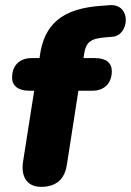

<svg xmlns="http://www.w3.org/2000/svg" viewBox="-20 -718 510 747"><path d="M140 9C198 9 231 -20 240 -76L285 -365H339C386 -365 415 -394 415 -441C415 -474 392 -492 349 -492H305L307 -507C315 -556 333 -568 393 -573L418 -575C483 -580 494 -703 407 -698L383 -696C218 -687 152 -621 135 -501L134 -492H103C56 -492 27 -463 27 -416C27 -384 51 -365 94 -365H113L70 -91C60 -28 87 9 140 9Z"/></svg>

Font: SN Pro Heavy
Style: Italic
Weight: 800
Italic angle: -9°
Designer: Tobias Whetton
Foundry: Supernotes
Version: Version 1.001;Glyphs 3.2 (3249)